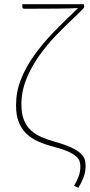

<svg xmlns="http://www.w3.org/2000/svg" viewBox="-20 -723 428 915"><path d="M381.5 -692Q381.5 -690.5 380.8 -688.2Q380 -686 375.8 -681.2Q371.5 -676.5 363.2 -668.2Q355 -660 340.5 -646Q294 -603 248 -555.2Q202 -507.5 165 -454.8Q128 -402 105 -344.5Q82 -287 82 -225Q82 -181 94 -151.2Q106 -121.5 127.5 -101.8Q149 -82 178 -69.5Q207 -57 241.5 -47.5Q292 -33.5 321.2 -19.2Q350.5 -5 365.2 9.2Q380 23.5 384 37.8Q388 52 388 65.5Q388 98 377.8 123.2Q367.5 148.5 353.5 172L333 162.5Q344.5 143 353.8 120.2Q363 97.5 363 70Q363 58 359.5 46.2Q356 34.5 343.2 22.8Q330.5 11 305.2 -0.5Q280 -12 236.5 -23.5Q195.5 -34 162.2 -48.8Q129 -63.5 105.5 -86.2Q82 -109 69.2 -141.8Q56.5 -174.5 56.5 -221.5Q56.5 -285 79.2 -343.2Q102 -401.5 141.8 -457.8Q181.5 -514 235.5 -569.8Q289.5 -625.5 352 -684.5Q308 -682.5 255 -682Q202 -681.5 148 -681.5H96.5Q86.5 -681.5 86.5 -690V-703H379.5Z"/></svg>

Font: Lato Thin
Style: Regular
Weight: 200
Designer: Lukasz Dziedzic
Foundry: tyPoland Lukasz Dziedzic
Version: Version 2.007; 2014-02-27